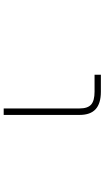

<svg xmlns="http://www.w3.org/2000/svg" viewBox="217 -781 566 1040"><g transform="rotate(90 500.0 -261.0)"><path d="M476.6 -490.2H384.8V-524.4H476.6Q540 -524.4 571.3 -496.1Q602.5 -467.8 602.5 -409.2V2H567.4V-409.2Q567.4 -453.1 546.4 -471.7Q525.4 -490.2 476.6 -490.2Z"/></g></svg>

Font: GenEi Gothic M ExtraLight
Style: Regular
Weight: 200
Designer: o_tamon (Modified); [Source Han Sans]
Ryoko NISHIZUKA  (kana & ideographs); Paul D. Hunt (Latin, Greek & Cyrillic); Wenl
Version: Version 1.1a;Original Version 1.004